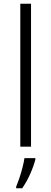

<svg xmlns="http://www.w3.org/2000/svg" viewBox="-20 -780 273 1021"><path d="M145 0H88V-760H145ZM168 68Q160 101 141 144Q122 187 98 221H66V212Q73 196 82.5 168.5Q92 141 99.5 111.5Q107 82 110 61H168Z"/></svg>

Font: Noto Sans Thai Looped Light
Style: Regular
Weight: 300
Designer: Sasikarn Vongin, Ben Mitchell
Foundry: The Fontpad Ltd
Version: Version 1.001; ttfautohint (v1.8.4.7-5d5b)